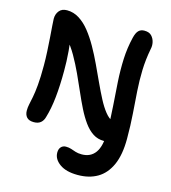

<svg xmlns="http://www.w3.org/2000/svg" viewBox="-137 -821 1058 1191"><g transform="rotate(15 392.0 -226.0)"><path d="M575 14Q536 14 505 -6Q474 -26 448 -62Q422 -98 399 -144Q376 -190 353.5 -242Q331 -294 306 -348Q281 -402 252.5 -452Q224 -502 187 -544L210 -549Q217 -504 220 -468.5Q223 -433 224 -403Q225 -373 225 -342Q225 -248 217 -171.5Q209 -95 191 -36Q185 -13 169 0.5Q153 14 125 14Q94 14 79.5 -2Q65 -18 65 -45Q65 -65 69.5 -85.5Q74 -106 80 -136.5Q86 -167 90.5 -216Q95 -265 95 -342Q95 -385 92.5 -431.5Q90 -478 87 -520.5Q84 -563 81.5 -594.5Q79 -626 79 -638Q79 -668 96 -689Q113 -710 146 -710Q188 -710 224.5 -687Q261 -664 292 -625Q323 -586 351 -536.5Q379 -487 404 -433.5Q429 -380 453 -328Q477 -276 500 -232Q523 -188 547 -158Q571 -128 596 -118Q619 -108 630 -91Q641 -74 641 -51Q641 -24 624 -5Q607 14 575 14ZM473 260Q398 260 356.5 230Q315 200 315 158Q315 135 327 122Q339 109 358 109Q377 109 392 114Q407 119 423.5 124.5Q440 130 464 130Q521 130 551 88Q581 46 581 -42Q581 -129 575 -209Q569 -289 564.5 -363.5Q560 -438 563 -509.5Q566 -581 583 -651Q591 -684 605 -698Q619 -712 642 -712Q673 -712 688.5 -695.5Q704 -679 709 -656.5Q714 -634 709 -613Q695 -540 693 -473Q691 -406 695.5 -338.5Q700 -271 705.5 -197Q711 -123 711 -36Q711 67 681.5 132.5Q652 198 599 229Q546 260 473 260Z"/></g></svg>

Font: Shantell Sans SemiBold
Style: Regular
Weight: 600
Designer: Stephen Nixon, Anya Danilova, Shantell Martin
Foundry: Arrow Type
Version: Version 1.011;[c5ecc13dd]